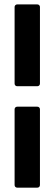

<svg xmlns="http://www.w3.org/2000/svg" viewBox="-20 -780 250 880"><path d="M59.1 -384.8Q53.7 -384.8 50.3 -388.2Q46.9 -391.6 46.9 -397V-748Q46.9 -752.9 50.3 -756.3Q53.7 -759.8 59.1 -759.8H150.9Q156.2 -759.8 159.7 -756.3Q163.1 -752.9 163.1 -748V-397Q163.1 -391.6 159.7 -388.2Q156.2 -384.8 150.9 -384.8ZM59.1 80.1Q53.7 80.1 50.3 76.7Q46.9 73.2 46.9 67.9V-278.8Q46.9 -284.2 50.3 -287.6Q53.7 -291 59.1 -291H150.9Q156.2 -291 159.7 -287.6Q163.1 -284.2 163.1 -278.8V67.9Q163.1 73.2 159.7 76.7Q156.2 80.1 150.9 80.1Z"/></svg>

Font: Barlow Condensed SemiBold
Style: Regular
Weight: 600
Width: 3
Designer: Jeremy Tribby
Foundry: Tribby Type
Version: Version 1.422;hotconv 1.0.109;makeotfexe 2.5.65596